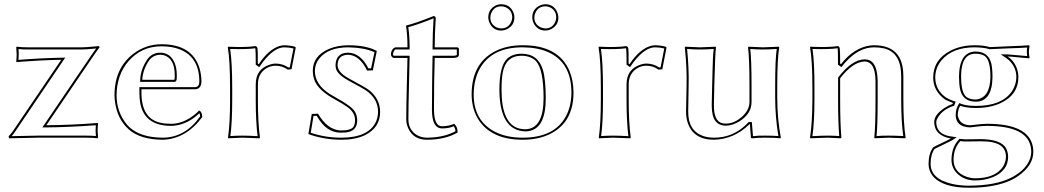

<svg xmlns="http://www.w3.org/2000/svg" viewBox="-20 -654 4959 912"><path d="M271 -370.1Q221.2 -369.1 168.2 -366.5Q115.2 -363.8 86.9 -361.3L59.1 -358.9L57.1 -361.8Q59.1 -377.4 59.1 -397Q59.1 -404.3 57.1 -429.2L59.1 -432.1Q82 -429.2 115.2 -429.2H367.2Q387.7 -429.2 434.1 -433.6Q446.3 -435.1 448.2 -435.1Q452.6 -433.1 453.1 -429.2Q444.8 -419.4 422.9 -387.2L200.2 -59.1Q319.8 -60.1 443.8 -69.8L445.8 -66.9Q443.8 -51.3 443.8 -32.2Q443.8 -24.9 445.8 0L443.8 2.9Q420.9 0 388.2 0H162.1L22.9 2.9L21 -6.8Q34.7 -21 42 -32.2ZM271 -379.9 290 -380.4 50.3 -26.4Q42.5 -14.6 35.2 -7.3Q136.2 -9.8 162.1 -9.8H388.2Q414.6 -9.8 435.5 -7.8Q434.1 -24.4 434.1 -32.2Q434.1 -43.9 435.1 -59.1Q308.1 -49.8 200.2 -48.8H181.2L414.6 -392.6Q430.2 -415.5 436.5 -423.8Q388.2 -418.9 367.2 -418.9H115.2Q88.9 -418.9 67.9 -420.9Q69.3 -404.3 68.8 -397Q68.8 -385.3 67.9 -369.6Q171.4 -377.9 271 -379.9Z M925.8 -128.9Q939 -125 940.9 -98.1Q862.8 6.3 753.9 9.8Q646 9.3 590.8 -40Q534.7 -90.8 525.4 -177.7Q523.9 -190.4 523.9 -202.1Q523.9 -329.6 613.3 -398.4Q672.9 -443.8 747.1 -443.8Q891.6 -443.8 927.2 -331.5Q936.5 -300.8 937 -266.1Q935.1 -231.4 907.7 -230H651.9V-213.9Q651.9 -90.8 742.2 -70.8Q763.7 -65.9 793 -65.9Q852.5 -65.9 909.7 -113.8Q918.5 -121.6 925.8 -128.9ZM655.8 -274.9H808.1Q810.1 -277.8 810.1 -295.9Q810.1 -379.4 754.9 -392.6Q747.6 -394 740.7 -394Q706.1 -392.6 687 -365.2Q657.7 -320.3 655.8 -274.9ZM927.2 -116.2Q871.6 -63 804.7 -56.6Q797.9 -56.2 793 -56.2Q667.5 -56.2 646.5 -162.1Q642.1 -186 642.1 -213.9V-240.2H907.7Q926.3 -241.7 926.8 -266.1Q926.8 -383.3 833 -419.9Q795.9 -434.1 747.1 -434.1Q651.9 -434.1 589.8 -362.8Q534.7 -297.9 533.7 -202.1Q533.7 -122.1 582 -63.5Q589.8 -54.2 597.7 -47.4Q650.9 -0.5 753.9 0Q859.9 -1 930.7 -101.1Q930.2 -109.9 927.2 -116.2ZM645.5 -265.1 646 -275.4Q647.9 -324.2 678.7 -370.6Q701.2 -403.3 740.7 -403.8Q787.6 -403.8 808.6 -357.4Q819.8 -331.5 819.8 -295.9Q819.8 -275.9 818.4 -272.9Q816.4 -269.5 814.9 -268.1L812 -265.1Z M1209 -349.1Q1255.4 -418.5 1306.6 -435.1Q1319.3 -439 1330.1 -439Q1357.9 -438.5 1380.9 -432.1L1384.8 -428.2L1364.7 -325.2L1346.7 -323.2Q1321.8 -341.8 1289.1 -341.8Q1254.4 -341.8 1228 -315.9Q1205.1 -291.5 1205.1 -252.9V-180.2Q1205.1 -70.8 1214.8 0L1212.9 2.9Q1211.4 2.9 1130.9 0L1064 2.9L1063 0Q1072.8 -68.4 1072.8 -180.2V-234.9Q1072.8 -367.7 1062 -429.2L1064 -432.1Q1149.4 -428.2 1193.8 -435.1Q1201.2 -433.1 1203.1 -424.8Q1205.1 -413.6 1204.6 -352.1ZM1217.3 -343.3 1211.4 -335 1194.8 -346.7V-352.1Q1194.8 -412.6 1192.9 -423.3V-424.3V-424.8Q1151.4 -418.9 1073.2 -421.4Q1083 -356.9 1083 -234.9V-180.2Q1083 -72.3 1074.2 -7.8Q1104.5 -9.8 1130.9 -9.8Q1159.7 -9.8 1203.6 -7.3Q1194.8 -76.2 1194.8 -180.2V-252.9Q1194.8 -326.7 1263.2 -347.7Q1277.8 -352.1 1289.1 -352.1Q1323.7 -351.6 1349.6 -333.5L1356.4 -334L1374 -423.8Q1353 -429.2 1330.1 -429.2Q1283.7 -429.2 1230 -361.3Q1223.1 -351.6 1217.3 -343.3Z M1460.9 -112.8 1490.7 -113.8Q1535.2 -37.6 1597.7 -34.2Q1646.5 -34.2 1658.7 -51.3Q1666.5 -63.5 1666.5 -83Q1666.5 -118.7 1631.8 -144.5Q1612.3 -158.7 1571.8 -181.2Q1494.6 -223.1 1475.1 -269.5Q1465.8 -292.5 1465.8 -317.9Q1465.8 -388.2 1542 -421.4Q1583.5 -439 1634.8 -439Q1714.4 -439 1763.2 -415.5Q1766.1 -414.1 1767.6 -413.1L1769.5 -410.2L1751 -319.8L1723.6 -318.8Q1688 -392.6 1632.8 -394Q1584.5 -392.6 1583.5 -345.2Q1583.5 -312 1632.3 -284.2Q1637.7 -281.2 1643.6 -277.8Q1717.8 -238.3 1734.9 -224.6Q1785.2 -183.6 1785.6 -122.1Q1785.6 -46.9 1711.9 -11.2Q1666 10.3 1600.6 9.8Q1517.1 9.3 1444.8 -17.1ZM1469.2 -103.5 1456.1 -23.4Q1525.4 0 1600.6 0Q1731.9 0 1766.6 -77.6Q1775.4 -99.1 1775.9 -122.1Q1775.9 -186.5 1715.3 -226.6Q1701.2 -235.8 1639.2 -269Q1587.4 -296.9 1577.1 -324.2Q1573.7 -334.5 1573.7 -345.2Q1576.2 -402.8 1632.8 -403.8Q1692.4 -402.8 1730 -329.1L1742.7 -329.6L1758.8 -406.2Q1709.5 -427.7 1634.8 -429.2Q1541 -429.2 1497.6 -377.4Q1476.1 -351.1 1475.6 -317.9Q1475.6 -253.4 1544.9 -208.5Q1558.6 -199.7 1576.7 -189.9Q1650.9 -149.4 1666.5 -122.6Q1676.3 -105 1676.8 -83Q1676.8 -30.8 1623.5 -24.9Q1613.8 -23.9 1597.7 -23.9Q1531.2 -23.9 1487.3 -99.1Q1485.8 -102.1 1484.9 -104Z M1849.6 -378.9Q1838.9 -381.8 1836.9 -395Q1836.9 -414.6 1850.6 -425.8Q1854.5 -428.2 1857.9 -429.2H1915.5Q1915.5 -489.3 1908.7 -529.8L1910.6 -533.2Q1951.2 -542.5 2040.5 -578.1Q2048.8 -576.2 2049.8 -567.9Q2044.9 -494.1 2044.9 -429.2H2151.9Q2158.7 -427.7 2159.7 -422.9V-392.1Q2158.2 -379.9 2135.7 -378.9H2044.9L2042.5 -272Q2042.5 -262.2 2042.2 -252.7Q2042 -243.2 2042 -233.2Q2042 -223.1 2042 -215.8Q2042 -208.5 2042 -198.2Q2042 -188 2041.7 -182.9Q2041.5 -177.7 2041.5 -167.2Q2041.5 -156.7 2041.5 -154.3Q2041.5 -151.9 2041.5 -141.6Q2041.5 -131.3 2041.5 -130.9Q2042.5 -55.2 2078.6 -54.2Q2113.3 -54.7 2136.7 -65.9Q2153.3 -54.2 2153.8 -24.9Q2095.2 9.8 2006.8 9.8Q1944.8 9.8 1919.4 -43.9Q1909.7 -65.4 1909.7 -87.9Q1909.7 -141.6 1912.6 -261.2L1915.5 -378.9ZM1849.6 -389.2H1925.8L1922.9 -260.7Q1919.9 -141.6 1919.9 -87.9Q1919.9 -38.1 1959 -13.2Q1980.5 -0.5 2006.8 0Q2088.9 -0.5 2143.6 -30.8Q2141.6 -45.9 2135.3 -54.2Q2112.3 -43.9 2078.6 -43.9Q2032.2 -45.4 2031.7 -130.9Q2031.7 -217.8 2032.7 -272.5L2034.7 -389.2H2135.7Q2144.5 -389.6 2149.9 -392.6V-418.9H2034.7V-429.2Q2034.7 -497.6 2039.6 -566.9Q1960.4 -535.6 1919.4 -524.9Q1925.3 -486.8 1925.8 -429.2V-418.9H1857.9Q1851.1 -415.5 1847.2 -399.9Q1846.7 -397 1846.7 -395Z M2457 -389.2Q2383.3 -389.2 2368.2 -310.1Q2362.3 -279.8 2362.3 -228Q2362.3 -65.4 2446.3 -43.5Q2460.9 -40 2476.1 -40Q2561.5 -42.5 2562 -187Q2562 -325.7 2525.4 -364.3Q2501 -388.7 2457 -389.2ZM2220.2 -205.1Q2220.2 -352.1 2331.1 -410.2Q2388.2 -439.5 2464.4 -439Q2632.8 -439 2685.1 -316.9Q2704.1 -271 2704.1 -213.9Q2704.1 -76.7 2598.6 -20.5Q2541 9.8 2462.4 9.8Q2315.9 9.8 2253.9 -84Q2220.7 -135.3 2220.2 -205.1ZM2299.3 -570.8Q2299.3 -608.9 2332.5 -627Q2346.2 -633.8 2360.4 -633.8Q2399.9 -633.8 2417 -598.6Q2423.3 -585 2423.3 -570.8Q2423.3 -533.7 2389.2 -516.1Q2375 -509.3 2360.4 -508.8Q2324.2 -508.8 2306.6 -542.5Q2299.8 -556.6 2299.3 -570.8ZM2508.3 -570.8Q2508.3 -610.4 2543.5 -627.4Q2557.1 -633.8 2571.3 -633.8Q2607.9 -633.8 2625 -600.1Q2631.8 -585.9 2632.3 -570.8Q2632.3 -534.7 2599.6 -516.6Q2585.4 -509.3 2571.3 -508.8Q2533.2 -508.8 2515.1 -543Q2508.8 -556.6 2508.3 -570.8ZM2457 -398.9Q2535.2 -398.9 2558.6 -322.8Q2572.3 -276.4 2572.3 -187Q2572.3 -41 2487.8 -30.8Q2481.9 -30.3 2476.1 -29.8Q2353 -33.2 2352.1 -228Q2352.1 -339.8 2389.2 -375.5Q2414.6 -398.4 2457 -398.9ZM2230 -205.1Q2230 -80.1 2331.5 -27.8Q2386.7 0 2462.4 0Q2615.7 0 2669.9 -105Q2693.8 -152.3 2694.3 -213.9Q2694.3 -357.9 2582 -407.2Q2532.2 -428.7 2464.4 -429.2Q2319.3 -430.2 2260.7 -331.1Q2230.5 -278.3 2230 -205.1ZM2309.1 -570.8Q2309.1 -539.6 2337.9 -524.4Q2349.1 -519 2360.4 -519Q2393.1 -519 2407.7 -548.8Q2412.6 -560.1 2413.1 -570.8Q2413.1 -605.5 2381.8 -619.6Q2371.1 -624 2360.4 -624Q2328.6 -624 2314.5 -594.2Q2309.1 -582.5 2309.1 -570.8ZM2518.1 -570.8Q2518.1 -539.1 2547.9 -524.4Q2559.6 -519 2571.3 -519Q2602.1 -519 2616.7 -548.3Q2622.1 -559.6 2622.1 -570.8Q2622.1 -605 2591.8 -619.6Q2581.5 -624 2571.3 -624Q2536.6 -624 2522.9 -592.8Q2518.1 -581.5 2518.1 -570.8Z M2970.2 -349.1Q3016.6 -418.5 3067.9 -435.1Q3080.6 -439 3091.3 -439Q3119.1 -438.5 3142.1 -432.1L3146 -428.2L3126 -325.2L3107.9 -323.2Q3083 -341.8 3050.3 -341.8Q3015.6 -341.8 2989.3 -315.9Q2966.3 -291.5 2966.3 -252.9V-180.2Q2966.3 -70.8 2976.1 0L2974.1 2.9Q2972.7 2.9 2892.1 0L2825.2 2.9L2824.2 0Q2834 -68.4 2834 -180.2V-234.9Q2834 -367.7 2823.2 -429.2L2825.2 -432.1Q2910.6 -428.2 2955.1 -435.1Q2962.4 -433.1 2964.4 -424.8Q2966.3 -413.6 2965.8 -352.1ZM2978.5 -343.3 2972.7 -335 2956.1 -346.7V-352.1Q2956.1 -412.6 2954.1 -423.3V-424.3V-424.8Q2912.6 -418.9 2834.5 -421.4Q2844.2 -356.9 2844.2 -234.9V-180.2Q2844.2 -72.3 2835.4 -7.8Q2865.7 -9.8 2892.1 -9.8Q2920.9 -9.8 2964.8 -7.3Q2956.1 -76.2 2956.1 -180.2V-252.9Q2956.1 -326.7 3024.4 -347.7Q3039.1 -352.1 3050.3 -352.1Q3085 -351.6 3110.8 -333.5L3117.7 -334L3135.3 -423.8Q3114.3 -429.2 3091.3 -429.2Q3044.9 -429.2 2991.2 -361.3Q2984.4 -351.6 2978.5 -343.3Z M3540 -64Q3467.8 6.8 3372.1 9.8Q3271.5 9.8 3245.6 -74.2Q3238.3 -98.6 3238.8 -126L3241.2 -249Q3243.2 -332 3232.9 -429.2L3234.9 -432.1Q3236.3 -432.1 3305.2 -429.2L3379.9 -432.1L3380.9 -429.2Q3377 -402.3 3373.5 -265.1Q3373 -256.3 3373 -249L3371.1 -159.2Q3369.1 -75.2 3414.6 -67.9Q3420.9 -66.9 3427.7 -66.9Q3470.7 -66.9 3508.8 -103.5Q3539.6 -133.8 3540 -168.9V-249Q3540 -373.5 3533.2 -429.2L3535.2 -432.1Q3536.6 -432.1 3603 -429.2L3680.2 -432.1L3681.2 -429.2Q3672.4 -375 3671.9 -249V-191.9Q3671.9 -91.3 3689 0L3687 2.9Q3667.5 0 3613.3 0Q3579.6 0 3556.2 2.9Q3547.4 2.9 3546.9 0L3542 -64ZM3532.7 -70.8 3535.6 -74.2H3551.3L3556.6 -7.3Q3582.5 -10.3 3613.3 -9.8Q3647.5 -9.8 3677.2 -7.8Q3662.1 -98.6 3662.1 -191.9V-249Q3662.1 -370.6 3669.4 -421.4Q3630.4 -418.9 3603 -418.9Q3575.7 -418.9 3543.9 -421.4Q3549.8 -367.2 3549.8 -249V-168.9Q3549.8 -113.8 3492.2 -77.6Q3459 -57.1 3427.7 -57.1Q3361.3 -57.1 3360.8 -149.4Q3360.8 -154.8 3360.8 -159.2L3362.8 -249.5Q3363.8 -271.5 3364.3 -310.5Q3365.7 -387.2 3370.1 -421.4Q3333 -418.9 3305.2 -418.9Q3277.8 -418.9 3243.7 -421.4Q3252.9 -329.1 3251 -249L3249 -126Q3247.6 -34.2 3318.8 -8.3Q3342.8 0 3372.1 0Q3458.5 0 3522.5 -60.5Q3528.3 -65.9 3532.7 -70.8Z M4271 -180.2Q4271 -69.3 4281.7 0L4279.8 2.9Q4278.3 2.9 4201.7 0Q4201.7 0 4134.8 2.9L4132.8 0Q4138.7 -54.2 4138.7 -180.2V-269Q4137.7 -361.3 4086.9 -361.8Q4031.2 -360.4 3970.7 -282.2V-180.2Q3970.7 -67.9 3976.6 0L3973.6 2.9Q3972.2 2.9 3911.6 0Q3911.6 0 3829.6 2.9L3827.6 0Q3838.4 -70.3 3838.9 -180.2V-234.9Q3838.9 -367.7 3827.6 -429.2L3829.6 -432.1Q3915 -428.2 3960 -435.1Q3967.3 -433.1 3968.8 -424.8Q3970.7 -413.6 3970.7 -352.1L3974.6 -349.1Q4035.6 -427.2 4113.8 -438Q4123 -439 4131.8 -439Q4259.8 -439 4270 -315.4Q4271 -303.2 4271 -291ZM4260.7 -180.2V-291Q4260.7 -404.8 4178.7 -424.3Q4157.7 -429.2 4131.8 -429.2Q4062 -429.2 3999.5 -362.3Q3990.2 -352.5 3982.9 -342.8L3976.6 -335.4L3960.4 -346.7V-352.1Q3960.4 -412.6 3959 -423.3V-424.3L3958.5 -424.8Q3917 -418.9 3839.4 -421.4Q3849.1 -356.9 3848.6 -234.9V-180.2Q3848.6 -74.2 3838.9 -7.3Q3882.8 -9.8 3911.6 -9.8Q3939 -9.8 3966.3 -7.8Q3960.9 -73.7 3960.9 -180.2V-285.2L3962.9 -288.1Q4027.3 -371.1 4086.9 -372.1Q4142.6 -372.1 4147.9 -287.6Q4148.4 -278.3 4148.9 -269V-180.2Q4148.9 -58.1 4143.6 -7.8Q4174.3 -10.3 4201.7 -9.8Q4230 -9.8 4270.5 -7.8Q4260.7 -74.7 4260.7 -180.2Z M4541.5 16.1Q4509.8 50.3 4509.3 104Q4509.3 165 4573.7 186.5Q4593.8 192.9 4611.3 192.9Q4704.1 192.9 4742.2 140.6Q4757.8 117.7 4758.3 90.8Q4758.3 24.4 4667.5 18.1Q4653.3 17.1 4634.3 17.1Q4628.9 17.1 4611.8 17.6Q4581.5 18.1 4564.5 18.1Q4556.2 18.1 4541.5 16.1ZM4684.6 -288.1Q4684.6 -368.2 4657.7 -387.7Q4641.1 -398.9 4613.3 -398.9Q4548.3 -398.9 4545.4 -300.8Q4545.4 -294.9 4545.4 -290Q4545.4 -213.4 4570.3 -193.4Q4586.9 -181.2 4616.2 -181.2Q4682.6 -189 4684.6 -288.1ZM4817.4 -289.1Q4817.4 -202.6 4730.5 -163.1Q4681.2 -141.1 4616.2 -141.1Q4566.9 -141.1 4541 -151.9Q4529.8 -133.3 4529.3 -106.9Q4536.6 -61 4587.4 -59.1Q4589.8 -59.1 4592.8 -59.6Q4599.6 -60.5 4606.4 -61Q4645 -65.9 4669.4 -65.9Q4865.7 -65.9 4886.2 43Q4888.2 55.2 4888.2 67.9Q4888.2 131.8 4816.4 182.1Q4800.8 192.9 4784.7 200.7Q4707.5 237.8 4583.5 237.8Q4457.5 237.8 4410.6 182.1Q4390.6 156.7 4390.6 124Q4391.1 74.2 4412.6 45.9Q4423.8 39.1 4452.6 25.9Q4484.9 10.7 4496.6 3.9Q4418.5 -9.8 4417.5 -74.2Q4417.5 -108.9 4466.3 -141.1Q4485.4 -153.3 4504.4 -160.2L4506.3 -165Q4506.3 -165 4473.1 -179.2Q4469.2 -181.6 4466.8 -183.1Q4413.1 -222.7 4412.6 -285.2Q4412.6 -370.1 4494.6 -413.1Q4544.9 -439 4609.4 -439Q4653.8 -439 4681.6 -430.2Q4712.9 -431.6 4768.6 -434.1Q4839.4 -436.5 4867.2 -439L4870.6 -436Q4867.7 -422.4 4867.2 -407.2Q4867.2 -393.6 4870.6 -379.9L4867.2 -377Q4853 -377.9 4824.2 -380.9Q4783.7 -385.3 4766.1 -385.7Q4806.6 -358.4 4815.9 -306.6Q4817.4 -297.4 4817.4 -289.1ZM4534.2 9.3 4537.6 5.4 4542.5 5.9Q4558.1 7.8 4564.5 7.8Q4581.5 7.8 4611.3 7.3Q4628.4 6.8 4634.3 6.8Q4734.4 6.8 4758.8 50.3Q4768.1 67.4 4768.6 90.8Q4768.6 156.2 4697.3 187Q4658.7 203.1 4611.3 203.1Q4560.5 203.1 4526.4 169.9Q4499.5 143.1 4499.5 104Q4500.5 44.9 4534.2 9.3ZM4694.3 -288.1Q4692.9 -172.4 4616.2 -170.9Q4553.7 -170.9 4540.5 -229Q4535.6 -252.4 4535.2 -290Q4536.6 -407.7 4613.3 -409.2Q4675.3 -409.2 4689 -351.1Q4694.3 -326.7 4694.3 -288.1ZM4807.6 -289.1Q4807.6 -333.5 4773.4 -367.2Q4766.6 -373.5 4760.7 -377.4L4732.9 -396L4766.6 -395.5Q4768.1 -395.5 4858.9 -387.7Q4857.4 -398.4 4857.4 -407.2Q4857.4 -418 4858.9 -428.2Q4833.5 -426.3 4769.5 -424.3Q4712.9 -422.4 4682.1 -420.4H4680.7L4678.7 -420.9Q4652.3 -428.7 4609.4 -429.2Q4504.9 -429.2 4452.6 -368.2Q4422.4 -332 4422.4 -285.2Q4423.3 -226.1 4472.7 -191.4Q4478.5 -187.5 4487.5 -183.1Q4496.6 -178.7 4502.9 -176.8L4509.3 -174.3L4519.5 -171.4L4512.2 -151.9L4507.8 -150.4Q4459.5 -134.3 4436 -97.7Q4427.7 -84.5 4427.2 -74.2Q4427.2 -19 4491.2 -6.8Q4495.1 -6.3 4498 -5.9L4524.4 -2L4502 12.7Q4499.5 14.2 4434.6 45.9Q4425.3 50.3 4418.9 53.7Q4400.4 80.6 4400.4 124Q4400.4 196.3 4502.9 219.7Q4539.6 228 4583.5 228Q4706.5 227.5 4780.3 191.4Q4852.5 155.8 4873 99.1Q4878.4 83 4878.4 67.9Q4878.4 -49.3 4689.9 -55.7Q4679.7 -56.2 4669.4 -56.2Q4644.5 -56.2 4607.9 -51.3L4606.9 -50.8Q4600.1 -50.3 4594.7 -49.8Q4589.8 -49.3 4587.4 -48.8Q4520.5 -51.3 4519.5 -106.9Q4520 -137.7 4532.7 -157.2L4537.1 -164.6L4544.9 -161.1Q4570.3 -150.9 4616.2 -150.9Q4735.4 -150.9 4784.2 -216.8Q4807.1 -249 4807.6 -289.1Z"/></svg>

Font: Linux Biolinum Outline O
Style: Bold
Weight: 700
Designer: Philipp H. Poll
Foundry: Philipp H. Poll
Version: Version 0.9.2